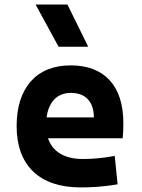

<svg xmlns="http://www.w3.org/2000/svg" viewBox="-20 -815 626 845"><path d="M334 9.8C376 9.8 431.2 7.8 497.6 -3.9L484.9 -128.9C437.5 -120.1 392.6 -115.2 345.7 -115.2C264.6 -115.2 211.4 -146.5 191.4 -206.5H520C522 -227.5 522.9 -249 522.9 -273.4C522.9 -438.5 438.5 -527.3 291 -527.3C140.1 -527.3 53.2 -428.7 53.2 -259.8C53.2 -85.9 154.8 9.8 334 9.8ZM237.8 -609.4H368.2L276.9 -794.9H136.7ZM185.1 -298.3C194.3 -367.7 232.4 -406.2 292 -406.2C355.5 -406.2 393.1 -368.2 393.1 -298.3Z"/></svg>

Font: Cascadia Code
Style: Bold
Weight: 700
Monospace: yes
Designer: Aaron Bell
Foundry: Saja Typeworks
Version: Version 2404.023